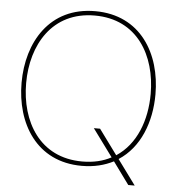

<svg xmlns="http://www.w3.org/2000/svg" viewBox="-56 -784 842 920"><g transform="rotate(5 365.0 -324.0)"><path d="M595 84H626L538 -36C639 -101 687 -226 687 -360C687 -555 584 -732 365 -732C146 -732 43 -555 43 -360C43 -165 146 12 365 12C424 12 474 -1 517 -23ZM65 -360C65 -544 160 -711 365 -711C570 -711 664 -544 664 -360C664 -233 620 -115 525 -53L437 -173H407L504 -41C465 -20 419 -9 365 -9C160 -9 65 -176 65 -360Z"/></g></svg>

Font: Aspekta 50
Style: Regular
Weight: 50
Designer: Ivo Dolenc
Version: Version 2.000